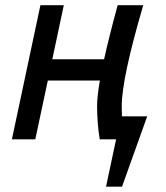

<svg xmlns="http://www.w3.org/2000/svg" viewBox="-20 -532 633 733"><path d="M361.3 -224.6H162.6L114.7 0H25.4L134.3 -512.2H223.6L179.7 -305.7H377.4Q396.5 -392.6 429.2 -512.2H526.9Q444.8 -232.4 444.8 -127.4Q444.8 -40.5 455.6 0H360.8Q351.1 -58.1 350.6 -126Q350.6 -162.6 361.3 -224.6ZM445.8 180.7H384.8L441.9 -87.9H542Z"/></svg>

Font: Cadman
Style: Italic
Weight: 400
Italic angle: -12°
Designer: Paul James MIller
Foundry: High-Logic / Made with FontCreator
Version: Version 2.114;March 28, 2021;FontCreator 13.0.0.2683 64-bit